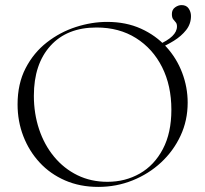

<svg xmlns="http://www.w3.org/2000/svg" viewBox="-20 -722 806 754"><path d="M366 12Q294 12 235.5 -13.5Q177 -39 135.5 -84Q94 -129 71.5 -187.5Q49 -246 49 -312Q49 -393 80.5 -454Q112 -515 164 -555.5Q216 -596 278 -616Q340 -636 401 -636Q475 -636 533.5 -609.5Q592 -583 633 -538Q674 -493 695.5 -436Q717 -379 717 -319Q717 -249 689 -189Q661 -129 612.5 -84Q564 -39 500.5 -13.5Q437 12 366 12ZM402 -8Q472 -8 529 -40.5Q586 -73 619.5 -136.5Q653 -200 653 -291Q653 -386 616.5 -458.5Q580 -531 514 -572.5Q448 -614 359 -614Q243 -614 178 -542Q113 -470 113 -346Q113 -276 133.5 -214.5Q154 -153 192.5 -106.5Q231 -60 284 -34Q337 -8 402 -8ZM604 -532 601 -546Q675 -578 675 -618Q675 -629 670 -634.5Q665 -640 660 -646.5Q655 -653 655 -667Q655 -684 667.5 -693Q680 -702 693 -702Q712 -702 721 -688.5Q730 -675 730 -659Q730 -628 711 -604Q692 -580 663 -562Q634 -544 604 -532Z"/></svg>

Font: Cormorant Garamond Light Light
Style: Regular
Weight: 300
Version: Version 4.001